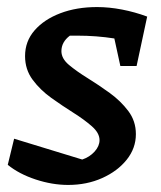

<svg xmlns="http://www.w3.org/2000/svg" viewBox="-20 -515 457 544"><path d="M2 -48 20 -122 213 -63Q234 -70 248 -85.5Q262 -101 262 -118Q262 -138 240.5 -157Q219 -176 188 -195.5Q157 -215 125.5 -237.5Q94 -260 72.5 -289Q51 -318 51 -356Q51 -398 78 -429Q105 -460 151 -477.5Q197 -495 255 -495Q289 -495 325.5 -488Q362 -481 397 -468L367 -328H321L304 -406Q253 -414 199 -414Q188 -414 178 -414Q154 -396 154 -370Q154 -349 175.5 -331Q197 -313 228.5 -293.5Q260 -274 291 -251.5Q322 -229 343.5 -200.5Q365 -172 365 -135Q365 -95 339 -62.5Q313 -30 269.5 -10.5Q226 9 173 9Q128 9 81 -6.5Q34 -22 2 -48Z"/></svg>

Font: Piazzolla SemiBold
Style: Italic
Weight: 600
Italic angle: -11.3°
Designer: Juan Pablo del Peral
Foundry: Huerta Tipografica
Version: Version 1.330